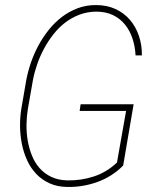

<svg xmlns="http://www.w3.org/2000/svg" viewBox="-20 -741 627 771"><path d="M474.6 -76.2Q430.2 -31.7 371.8 -10.5Q313.5 10.7 251 9.8Q210 9.3 179 -4.9Q147.9 -19 125.5 -42.7Q103 -66.4 88.9 -97.4Q74.7 -128.4 67.9 -162.8Q61 -197.3 60.5 -233.2Q60.1 -269 65.4 -302.7L85.4 -418.9Q91.8 -453.1 104 -489Q116.2 -524.9 134.3 -558.3Q152.3 -591.8 176 -621.3Q199.7 -650.9 228.5 -672.9Q257.3 -694.8 291.5 -707.8Q325.7 -720.7 365.2 -720.7Q409.2 -720.7 443.6 -704.8Q478 -689 501.7 -661.4Q525.4 -633.8 537.8 -596.9Q550.3 -560.1 549.8 -518.6H524.4Q522.5 -554.2 512 -586.2Q501.5 -618.2 481.9 -642.3Q462.4 -666.5 433.6 -680.4Q404.8 -694.3 365.7 -694.3Q330.1 -693.8 299.1 -682.1Q268.1 -670.4 241.9 -650.4Q215.8 -630.4 194.6 -603.3Q173.3 -576.2 157 -545.9Q140.6 -515.6 129.4 -483.2Q118.2 -450.7 112.3 -419.9L91.8 -302.7Q86.9 -272.9 86.4 -240.5Q85.9 -208 91.3 -176.5Q96.7 -145 108.2 -116.5Q119.6 -87.9 138.9 -65.9Q158.2 -43.9 185.8 -30.8Q213.4 -17.6 250.5 -16.6Q306.2 -15.6 357.7 -32.7Q409.2 -49.8 449.7 -88.4L486.3 -295.4H299.8L303.7 -322.3H516.6Z"/></svg>

Font: Roboto Mono Thin
Style: Italic
Weight: 250
Designer: Google
Version: Version 2.000985; 2015; ttfautohint (v1.3)